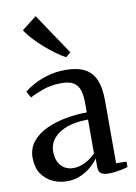

<svg xmlns="http://www.w3.org/2000/svg" viewBox="-92 -883 674 953"><g transform="rotate(-10 245.0 -407.0)"><path d="M168 9.5Q129.5 9.5 95.5 -6.5Q61.5 -22.5 40.2 -54.2Q19 -86 19 -134Q19 -182 46.5 -215.5Q74 -249 118.8 -269.8Q163.5 -290.5 217 -300.2Q270.5 -310 323 -310V-357Q323 -395.5 314.8 -421.8Q306.5 -448 285.2 -461.5Q264 -475 225 -475Q173 -475 131.8 -460.5Q90.5 -446 63.5 -431L45.5 -464Q61 -477 91.5 -494Q122 -511 163.8 -523.5Q205.5 -536 254.5 -536Q315 -536 352 -516.2Q389 -496.5 405.8 -456Q422.5 -415.5 422.5 -353V-36.5L475 -35V-7.5Q464.5 -4.5 448.8 -1Q433 2.5 415.2 5Q397.5 7.5 379.5 7.5Q353 7.5 340 -1Q327 -9.5 327 -35.5V-77.5Q317 -62 295 -41.5Q273 -21 240.8 -5.8Q208.5 9.5 168 9.5ZM209 -49.5Q240.5 -49.5 270 -64.2Q299.5 -79 323 -103.5V-274Q262.5 -274 218.2 -258.5Q174 -243 149.5 -214.5Q125 -186 125 -147Q125 -116 136.2 -94Q147.5 -72 166.8 -60.8Q186 -49.5 209 -49.5ZM269.5 -598Q248.5 -608.5 221.5 -628.2Q194.5 -648 167 -672.2Q139.5 -696.5 116.8 -721.2Q94 -746 81.5 -766.5L156 -824.5L294.5 -618L270.5 -598Z"/></g></svg>

Font: Merriweather 96pt
Style: Regular
Weight: 400
Version: Version 2.100